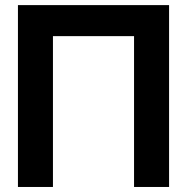

<svg xmlns="http://www.w3.org/2000/svg" viewBox="-20 -743 743 763"><path d="M651.9 -722.7H51.3V0H190.4V-599.4H512.7V0H651.9Z"/></svg>

Font: Giphurs
Style: Regular
Weight: 400
Version: Version 2.010